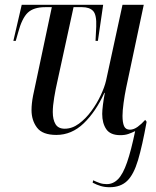

<svg xmlns="http://www.w3.org/2000/svg" viewBox="-20 -556 654 804"><path d="M439 228Q419 228 402 223Q385 218 368 209L370 199Q385 206 398 210.5Q411 215 427 215Q454 215 474.5 194Q495 173 512 124Q529 75 546 -7Q532 0 517.5 5Q503 10 484 10Q442 10 425 -15Q408 -40 408 -79Q408 -93 411 -117Q414 -141 419 -167H417Q381 -88 330.5 -39.5Q280 9 216 9Q158 9 135 -21.5Q112 -52 112 -95Q112 -122 118.5 -155.5Q125 -189 132 -219L197 -526H169Q121 -526 96.5 -503Q72 -480 56 -420L46 -385H36L71 -536H412L390 -385H380L383 -444Q385 -494 370 -510Q355 -526 324 -526H288L220 -214Q213 -184 207 -148Q201 -112 201 -87Q201 -55 212.5 -36Q224 -17 251 -17Q282 -17 310.5 -38Q339 -59 362.5 -91Q386 -123 402 -157.5Q418 -192 424 -218L493 -536H582L508 -187Q502 -158 497.5 -125Q493 -92 493 -71Q493 -43 499.5 -28Q506 -13 524 -13Q540 -13 556.5 -25Q573 -37 588 -54L594 -46Q576 54 558 114.5Q540 175 512.5 201.5Q485 228 439 228Z"/></svg>

Font: Noto Serif Display Condensed
Style: Italic
Weight: 400
Width: 3
Italic angle: -12°
Designer: Monotype Design Team
Foundry: Monotype Imaging Inc.
Version: Version 2.009